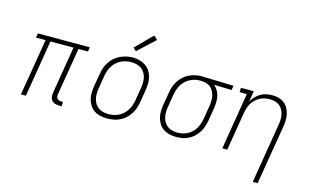

<svg xmlns="http://www.w3.org/2000/svg" viewBox="-109 -1084 2618 1607"><g transform="rotate(15 1200.0 -280.0)"><path d="M436 8Q418 8 400.5 3Q383 -2 371.5 -14.5Q360 -27 357 -45Q354 -63 357 -81L425 -492H225L144 0H101L183 -492H100L106 -530H557L550 -492H468L400 -81Q398 -71 399.5 -61Q401 -51 407 -44Q413 -37 422.5 -33.5Q432 -30 442 -30H457V8Z M848 8Q819 8 790.5 2Q762 -4 738.5 -19.5Q715 -35 699.5 -58.5Q684 -82 676.5 -109Q669 -136 669.5 -166Q670 -196 675 -226L694 -336Q698 -363 707 -389.5Q716 -416 732 -440.5Q748 -465 770 -484.5Q792 -504 818 -516Q844 -528 871.5 -534.5Q899 -541 927 -541Q956 -541 984.5 -533.5Q1013 -526 1036.5 -510.5Q1060 -495 1075.5 -472Q1091 -449 1098.5 -421.5Q1106 -394 1105.5 -364Q1105 -334 1100 -304L1082 -194Q1077 -167 1068 -140.5Q1059 -114 1043 -89.5Q1027 -65 1005 -45.5Q983 -26 957 -13.5Q931 -1 903 3.5Q875 8 848 8ZM849 -30Q872 -30 895 -34.5Q918 -39 939 -49.5Q960 -60 978 -77Q996 -94 1008.5 -114Q1021 -134 1028.5 -156Q1036 -178 1040 -201L1058 -311Q1062 -334 1062.5 -358Q1063 -382 1058 -404Q1053 -426 1041 -445Q1029 -464 1011 -476.5Q993 -489 970 -494.5Q947 -500 923 -500Q901 -500 878.5 -495Q856 -490 835 -479.5Q814 -469 796 -452.5Q778 -436 765.5 -415.5Q753 -395 746 -373.5Q739 -352 735 -329L717 -219Q713 -196 712.5 -172.5Q712 -149 717 -127Q722 -105 733.5 -86Q745 -67 763 -54Q781 -41 803.5 -35.5Q826 -30 849 -30ZM937 -598 910 -622 1052 -765 1084 -735Z M1448 8Q1418 8 1389.5 1.5Q1361 -5 1338 -20Q1315 -35 1299.5 -58.5Q1284 -82 1276.5 -109.5Q1269 -137 1269.5 -166.5Q1270 -196 1275 -226L1294 -336Q1298 -362 1306.5 -388Q1315 -414 1330.5 -437.5Q1346 -461 1367 -480.5Q1388 -500 1413 -512.5Q1438 -525 1464.5 -531.5Q1491 -538 1518 -538Q1522 -538 1525.5 -538Q1529 -538 1533 -538L1801 -530L1795 -492L1642 -496Q1661 -481 1674 -458.5Q1687 -436 1692.5 -411Q1698 -386 1697 -358.5Q1696 -331 1692 -304L1674 -194Q1669 -168 1660.5 -141.5Q1652 -115 1637 -91Q1622 -67 1600.5 -47Q1579 -27 1554 -14.5Q1529 -2 1501.5 3Q1474 8 1448 8ZM1448 -30Q1470 -30 1492.5 -34.5Q1515 -39 1535.5 -50Q1556 -61 1573.5 -78Q1591 -95 1602.5 -115Q1614 -135 1621 -157Q1628 -179 1632 -201L1650 -311Q1654 -333 1655 -355Q1656 -377 1652 -397.5Q1648 -418 1639 -437Q1630 -456 1615.5 -470Q1601 -484 1581 -491Q1561 -498 1539 -499L1526 -500Q1524 -500 1521 -500Q1518 -500 1515 -500Q1493 -500 1471.5 -494Q1450 -488 1430 -477Q1410 -466 1393 -449.5Q1376 -433 1364.5 -413Q1353 -393 1346 -372Q1339 -351 1335 -329L1317 -219Q1313 -196 1312.5 -172.5Q1312 -149 1317 -127Q1322 -105 1333.5 -86Q1345 -67 1362.5 -54Q1380 -41 1402.5 -35.5Q1425 -30 1448 -30Z M2165 205 2250 -311Q2254 -334 2255 -357Q2256 -380 2251.5 -401.5Q2247 -423 2236.5 -442.5Q2226 -462 2209.5 -475Q2193 -488 2171 -494Q2149 -500 2126 -500Q2104 -500 2082 -495.5Q2060 -491 2039.5 -480.5Q2019 -470 2002 -453.5Q1985 -437 1973 -417.5Q1961 -398 1954.5 -376.5Q1948 -355 1944 -333L1889 0H1846L1927 -492H1865V-530H1977L1961 -435Q1974 -459 1993 -479.5Q2012 -500 2035 -513.5Q2058 -527 2084 -532.5Q2110 -538 2135 -538Q2164 -538 2191 -531Q2218 -524 2239.5 -507.5Q2261 -491 2274 -467.5Q2287 -444 2293 -417Q2299 -390 2298 -361.5Q2297 -333 2292 -304L2207 205Z"/></g></svg>

Font: Iosevka Curly Slab XLtEx
Style: Italic
Weight: 200
Width: 7
Italic angle: -9°
Monospace: yes
Designer: Belleve Invis
Foundry: Belleve Invis
Version: Version 11.1.0; ttfautohint (v1.8.3)